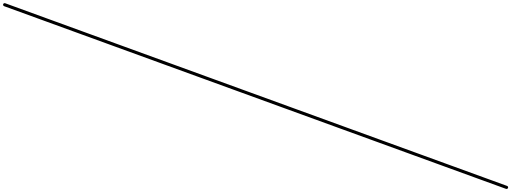

<svg xmlns="http://www.w3.org/2000/svg" viewBox="110 -922 4908 1843"><g transform="rotate(20 2563.5 0.0)"><path d="M0 -15C-8.3 -15 -15 -8.3 -15 0C-15 8.3 -8.3 15 0 15C147 15 294 15 441 15C449.3 15 456 8.3 456 0C456 -8.3 449.3 -15 441 -15C294 -15 147 -15 0 -15Z M441 -15C432.7 -15 426 -8.3 426 0C426 8.3 432.7 15 441 15C556 15 671 15 786 15C794.3 15 801 8.3 801 0C801 -8.3 794.3 -15 786 -15C671 -15 556 -15 441 -15Z M786 -15C777.7 -15 771 -8.3 771 0C771 8.3 777.7 15 786 15C901 15 1016 15 1131 15C1139.3 15 1146 8.3 1146 0C1146 -8.3 1139.3 -15 1131 -15C1016 -15 901 -15 786 -15Z M1131 -15C1122.7 -15 1116 -8.3 1116 0C1116 8.3 1122.7 15 1131 15C1306.3 15 1481.7 15 1657 15C1665.3 15 1672 8.3 1672 0C1672 -8.3 1665.3 -15 1657 -15C1481.7 -15 1306.3 -15 1131 -15Z M1657 -15C1648.7 -15 1642 -8.3 1642 0C1642 8.3 1648.7 15 1657 15C1786.3 15 1915.7 15 2045 15C2053.3 15 2060 8.3 2060 0C2060 -8.3 2053.3 -15 2045 -15C1915.7 -15 1786.3 -15 1657 -15Z M2045 -15C2036.7 -15 2030 -8.3 2030 0C2030 8.3 2036.7 15 2045 15C2169.7 15 2294.3 15 2419 15C2427.3 15 2434 8.3 2434 0C2434 -8.3 2427.3 -15 2419 -15C2294.3 -15 2169.7 -15 2045 -15Z M2419 -15C2410.7 -15 2404 -8.3 2404 0C2404 8.3 2410.7 15 2419 15C2575 15 2731 15 2887 15C2895.3 15 2902 8.3 2902 0C2902 -8.3 2895.3 -15 2887 -15C2731 -15 2575 -15 2419 -15Z M2887 -15C2878.7 -15 2872 -8.3 2872 0C2872 8.3 2878.7 15 2887 15C3075.3 15 3263.7 15 3452 15C3460.3 15 3467 8.3 3467 0C3467 -8.3 3460.3 -15 3452 -15C3263.7 -15 3075.3 -15 2887 -15Z M3452 -15C3443.7 -15 3437 -8.3 3437 0C3437 8.3 3443.7 15 3452 15C3576.7 15 3701.3 15 3826 15C3834.3 15 3841 8.3 3841 0C3841 -8.3 3834.3 -15 3826 -15C3701.3 -15 3576.7 -15 3452 -15Z M3826 -15C3817.7 -15 3811 -8.3 3811 0C3811 8.3 3817.7 15 3826 15C3947 15 4068 15 4189 15C4197.3 15 4204 8.3 4204 0C4204 -8.3 4197.3 -15 4189 -15C4068 -15 3947 -15 3826 -15Z M4189 -15C4180.7 -15 4174 -8.3 4174 0C4174 8.3 4180.7 15 4189 15C4292 15 4395 15 4498 15C4506.3 15 4513 8.3 4513 0C4513 -8.3 4506.3 -15 4498 -15C4395 -15 4292 -15 4189 -15Z M4498 -15C4489.7 -15 4483 -8.3 4483 0C4483 8.3 4489.7 15 4498 15C4627.3 15 4756.7 15 4886 15C4894.3 15 4901 8.3 4901 0C4901 -8.3 4894.3 -15 4886 -15C4756.7 -15 4627.3 -15 4498 -15Z M4886 -15C4877.7 -15 4871 -8.3 4871 0C4871 8.3 4877.7 15 4886 15C4966.3 15 5046.7 15 5127 15C5135.3 15 5142 8.3 5142 0C5142 -8.3 5135.3 -15 5127 -15C5046.7 -15 4966.3 -15 4886 -15Z"/></g></svg>

Font: FRB American Cursive Just Baseline
Style: Italic
Weight: 400
Italic angle: -25°
Version: Version 2.0;Modular Font Editor K font №1